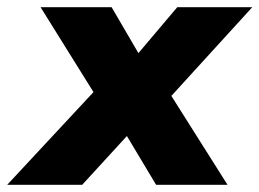

<svg xmlns="http://www.w3.org/2000/svg" viewBox="-70 -515 723 535"><path d="M-50 0 219 -289 220 -211 43 -495H241L332 -339H292L424 -495H633L374 -211L377 -296L564 0H365L265 -167H312L159 0Z"/></svg>

Font: Nunito Sans 11pt Black
Style: Italic
Weight: 900
Italic angle: -9°
Version: Version 3.101;gftools[0.9.27]